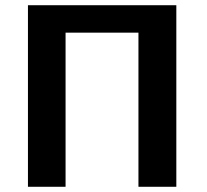

<svg xmlns="http://www.w3.org/2000/svg" viewBox="-20 -715 792 735"><path d="M87 0V-695H655V0H510V-590H231V0Z"/></svg>

Font: Coval
Style: ExtraBold
Weight: 800
Foundry: Context Ltd
Version: Version 001.000